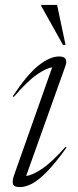

<svg xmlns="http://www.w3.org/2000/svg" viewBox="-20 -752 316 782"><path d="M38 -40.5 192.5 -477.5Q169 -475 130.2 -448.2Q91.5 -421.5 36 -357L32 -360Q91 -449 137 -485.5Q183 -522 221 -522Q260.5 -522 246 -482L86.5 -35.5Q110.5 -37.5 150.2 -63.8Q190 -90 247 -154L251 -151Q206.5 -89 172.5 -54Q138.5 -19 111.5 -4.5Q84.5 10 60.5 10Q36.5 10 32.8 -2.5Q29 -15 38 -40.5ZM247 -569H236.5L147.5 -728.5L148 -732H212.5Z"/></svg>

Font: Newsreader 72pt Light
Style: Italic
Weight: 300
Italic angle: -17°
Designer: Hugues Gentile
Foundry: Production Type
Version: Version 1.003; ttfautohint (v1.8.3)